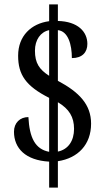

<svg xmlns="http://www.w3.org/2000/svg" viewBox="-20 -780 486 879"><path d="M205 -40V79H245V-42C337 -56 397 -118 397 -214C397 -301 343 -358 245 -410V-642C292 -637 309 -576 309 -514C357 -514 380 -541 380 -579C380 -635 336 -682 245 -684V-760H205V-683C123 -672 63 -616 63 -525C63 -438 98 -386 205 -332V-85C141 -97 115 -149 110 -244C72 -244 44 -218 44 -177C44 -101 97 -46 205 -40ZM205 -642V-433C160 -462 140 -491 140 -548C140 -598 166 -634 205 -642ZM245 -86V-312C297 -281 319 -244 319 -190C319 -136 293 -96 245 -86Z"/></svg>

Font: Noto Serif Tamil ExtraCondensed Medium
Style: Italic
Weight: 500
Width: 2
Italic angle: -12°
Designer: Indian Type Foundry, Tom Grace, and the Monotype Design Team
Foundry: Monotype Imaging Inc.
Version: Version 2.003